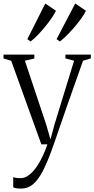

<svg xmlns="http://www.w3.org/2000/svg" viewBox="-27 -824 538 1096"><path d="M94 252.5Q77.5 252.5 66 250.5Q54.5 248.5 48.5 245.5V187Q54.5 190 66.5 191.5Q78.5 193 90 193Q116 193 139.5 174.5Q163 156 183 126.8Q203 97.5 218.2 64Q233.5 30.5 243.5 0H209L37 -477L-7 -490.5V-512.5H169V-490L115 -477.5L237 -112L261 -28L283.5 -111.5L396 -477.5L346.5 -490.5V-512.5H491.5V-490.5L447 -477.5Q423.5 -410.5 400.2 -345Q377 -279.5 356 -219.8Q335 -160 318.2 -111Q301.5 -62 289.8 -28.2Q278 5.5 273.5 18Q244.5 100 217.5 152Q190.5 204 161 228.2Q131.5 252.5 94 252.5ZM314 -587.5 296 -600.5 402.5 -804 463.5 -762.5Q453.5 -742 435.8 -717.2Q418 -692.5 396.8 -667.8Q375.5 -643 354.2 -622Q333 -601 315 -587.5ZM147 -587.5 129 -600.5 231.5 -804 292.5 -762.5Q282.5 -742 265.2 -717.2Q248 -692.5 227.5 -667.8Q207 -643 186.5 -622Q166 -601 148 -587.5Z"/></svg>

Font: Merriweather 120pt Light
Style: Regular
Weight: 300
Version: Version 2.100